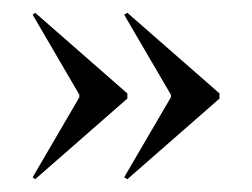

<svg xmlns="http://www.w3.org/2000/svg" viewBox="-20 -456 394 300"><path d="M179 -310 35 -436 31 -433 104 -308V-304L31 -179L35 -176L179 -302ZM323 -310 179 -436 174 -433 247 -308V-304L174 -179L179 -176L323 -302Z"/></svg>

Font: Moniqa SemBd Display
Style: Regular
Weight: 600
Designer: Rajesh Rajput
Foundry: Rajesh Rajput
Version: Version 1.000